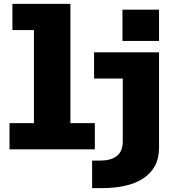

<svg xmlns="http://www.w3.org/2000/svg" viewBox="-20 -770 890 990"><path d="M29 0V-135H155V-615H44V-750H343V-135H469V0ZM455 200V58H496Q524 58 545.5 52.2Q567 46.5 582.2 34.5Q597.5 22.5 605.2 3.8Q613 -15 613 -41V-365H465V-500H800V-8Q800 45.5 779 84.8Q758 124 719.5 149.5Q681 175 627 187.5Q573 200 507 200ZM611.5 -720H800V-559H611.5Z"/></svg>

Font: Trispace Thin ExtraBold
Style: Regular
Weight: 800
Version: Version 1.210